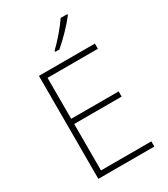

<svg xmlns="http://www.w3.org/2000/svg" viewBox="-228 -1051 1007 1153"><g transform="rotate(-30 275.5 -475.0)"><path d="M435 -943V-950H389C361 -907 301 -837 259 -798V-790H288C339 -833 402 -899 435 -943ZM490 0V-36H141V-358H470V-394H141V-678H490V-714H102V0Z"/></g></svg>

Font: Noto Sans Canadian Aboriginal ExtraLight
Style: Regular
Weight: 200
Designer: Monotype Design Team, Typotheque's Kevin King
Foundry: Monotype Imaging Inc.
Version: Version 2.004